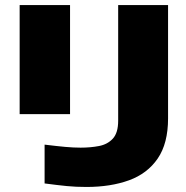

<svg xmlns="http://www.w3.org/2000/svg" viewBox="-20 -730 739 762"><path d="M323 12Q281 12 245.5 8.5Q210 5 157 -2V-156Q206 -150 239 -147Q272 -144 300 -144Q339 -144 373 -150.5Q407 -157 428 -180Q449 -203 449 -251V-710H647V-260Q647 -161 606 -101Q565 -41 492 -14.5Q419 12 323 12ZM58 -277V-710H258V-277Z"/></svg>

Font: Special Gothic Extended Bold
Style: Regular
Weight: 700
Width: 7
Designer: Alistair McCready
Foundry: Monolith
Version: Version 1.000; ttfautohint (v1.8.4.7-5d5b)